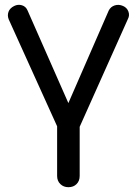

<svg xmlns="http://www.w3.org/2000/svg" viewBox="-20 -566 569 800"><path d="M266 -1Q235 -1 222 -31L16 -486Q10 -502 15.5 -517Q21 -532 39 -541Q55 -549 71.5 -544Q88 -539 95 -522L288 -84H242L433 -522Q441 -538 458 -543.5Q475 -549 493 -541Q509 -534 515 -518Q521 -502 513 -487L309 -31Q295 -1 266 -1ZM265 214Q245 214 231.5 201Q218 188 218 167V-63Q218 -84 231.5 -97Q245 -110 265 -110Q286 -110 299 -97Q312 -84 312 -63V167Q312 188 299 201Q286 214 265 214Z"/></svg>

Font: Comfortaa SemiBold
Style: Regular
Weight: 600
Designer: Johan Aakerlund
Foundry: Johan Aakerlund
Version: Version 3.104; ttfautohint (v1.8.1.43-b0c9)